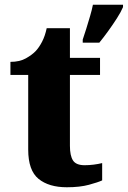

<svg xmlns="http://www.w3.org/2000/svg" viewBox="-20 -780 539 810"><path d="M262 10Q186 10 142.5 -25.5Q99 -61 99 -149V-464H24V-519Q63 -519 89.5 -534Q116 -549 131 -565Q145 -580 157.5 -604Q170 -628 177 -661H275V-536H402V-464H275V-165Q275 -123 288 -103Q301 -83 337 -83Q356 -83 375.5 -85.5Q395 -88 411 -92V-19Q394 -11 355.5 -0.5Q317 10 262 10ZM329 -613Q336 -633 344 -659Q352 -685 360 -712Q368 -739 372 -760H499V-750Q490 -729 473 -702.5Q456 -676 436.5 -649Q417 -622 399 -600H329Z"/></svg>

Font: Noto Serif Ethiopic ExtraBold
Style: Regular
Weight: 800
Version: Version 2.102